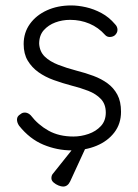

<svg xmlns="http://www.w3.org/2000/svg" viewBox="-20 -543 509 706"><path d="M50 -81Q42 -93 42.5 -104.5Q43 -116 55 -123Q63 -130 73.5 -129Q84 -128 93 -119Q120 -84 158.5 -62.5Q197 -41 250 -41Q278 -41 305.5 -50.5Q333 -60 351 -79.5Q369 -99 369 -129Q369 -160 351 -179Q333 -198 304.5 -209Q276 -220 244 -228Q210 -237 178 -248.5Q146 -260 121.5 -277.5Q97 -295 82 -320Q67 -345 67 -381Q67 -423 90 -455Q113 -487 152.5 -505Q192 -523 242 -523Q267 -523 296 -516.5Q325 -510 353 -495Q381 -480 403 -454Q412 -445 412 -433.5Q412 -422 402 -413Q394 -407 383.5 -407Q373 -407 366 -415Q342 -442 309 -456Q276 -470 238 -470Q209 -470 183.5 -460.5Q158 -451 141 -432Q124 -413 124 -382Q126 -353 144.5 -335Q163 -317 193.5 -305Q224 -293 262 -283Q294 -275 323.5 -264Q353 -253 375.5 -236.5Q398 -220 411.5 -195Q425 -170 425 -132Q425 -88 400.5 -56Q376 -24 335 -7Q294 10 244 10Q190 10 139.5 -11Q89 -32 50 -81ZM212 143Q205 143 195 139Q185 135 177 128Q169 121 169 112Q169 101 176 94L263 -15H302L238 124Q229 143 212 143Z"/></svg>

Font: Quicksand Light
Style: Regular
Weight: 400
Version: Version 3.004